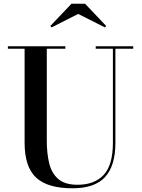

<svg xmlns="http://www.w3.org/2000/svg" viewBox="-20 -999 763 1034"><path d="M401 -924 258 -851.5 251 -859 365 -979H438L552 -859L545 -851.5ZM22.5 -750H332V-736.5H232V-240Q232 -174 244.8 -120.5Q257.5 -67 293.2 -35.5Q329 -4 398 -4Q489 -4 538.5 -57.2Q588 -110.5 588 -230V-736.5H495.5V-750H697.5V-736.5H601.5V-230Q601.5 -106.5 546 -45.8Q490.5 15 370.5 15Q236 15 174.2 -42.8Q112.5 -100.5 112.5 -230V-736.5H22.5Z"/></svg>

Font: Bodoni* 16 Medium
Style: Regular
Weight: 500
Version: Version 2.2